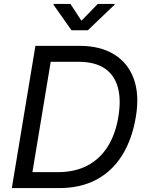

<svg xmlns="http://www.w3.org/2000/svg" viewBox="-20 -962 756 982"><path d="M282.2 0H91.3L104.5 -81.5H274.4Q363.8 -81.5 428 -115.7Q492.2 -149.9 531.7 -213.6Q571.3 -277.3 585.4 -365.2Q600.1 -453.1 582.5 -516.1Q564.9 -579.1 514.9 -612.5Q464.8 -646 380.4 -646H194.3L208 -727.5H386.7Q492.7 -727.5 563.7 -683.8Q634.8 -640.1 664.3 -558.8Q693.8 -477.5 674.8 -364.3Q655.8 -250 605.2 -168.5Q554.7 -86.9 473.6 -43.5Q392.6 0 282.2 0ZM252.9 -727.5 132.3 0H40.5L161.1 -727.5ZM340.3 -941.9 396.5 -856 480 -941.9H566.9L565.9 -938L429.2 -807.1H345.7L253.4 -938L254.4 -941.9Z"/></svg>

Font: Inter 17pt
Style: Italic
Weight: 400
Italic angle: -9.3988°
Version: Version 4.001;git-66647c0bb